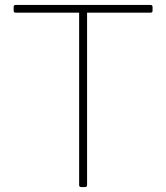

<svg xmlns="http://www.w3.org/2000/svg" viewBox="-20 -754 670 774"><path d="M307 0Q299 0 299 -8V-703H43Q35 -703 35 -711V-726Q35 -734 43 -734H587Q595 -734 595 -726V-711Q595 -703 587 -703H331V-8Q331 0 323 0Z"/></svg>

Font: LINE Seed Sans App Thin
Style: Regular
Weight: 250
Designer: LINE VX Design & Dalton Maag Ltd & Sandoll Inc
Foundry: Dalton Maag Ltd
Version: Version 1.003